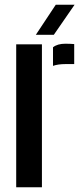

<svg xmlns="http://www.w3.org/2000/svg" viewBox="-20 -786 350 806"><path d="M48 0V-600H156V0ZM202.5 -509.5V-587.5Q221 -602.5 254.5 -602.5Q265 -602.5 275.2 -602Q285.5 -601.5 291.5 -601V-517H255.5Q223.5 -517 202.5 -509.5ZM130.5 -640 214 -766H293L206 -640Z"/></svg>

Font: Big Shoulders Stencil Display Thin
Style: Bold
Weight: 700
Version: Version 2.001